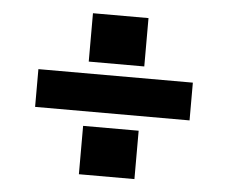

<svg xmlns="http://www.w3.org/2000/svg" viewBox="-43 -642 726 613"><g transform="rotate(5 320.0 -335.0)"><path d="M409 -438H231V-593H409ZM568 -279H73V-400H568ZM409 -77H231V-232H409Z"/></g></svg>

Font: Open Sauce One Black
Style: Regular
Weight: 900
Designer: Alfredo Marco Pradil
Foundry: Creative Sauce Fz LLC
Version: Version 1.477